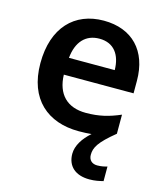

<svg xmlns="http://www.w3.org/2000/svg" viewBox="-115 -639 814 952"><g transform="rotate(15 291.5 -162.5)"><path d="M409 107C409 70 426 39 507 -27V-125C449 -100 399 -87 331 -87C234 -87 180 -143 177 -242H535V-306C535 -460 446 -552 300 -552C151 -552 50 -451 50 -267C50 -82 162 10 320 10C345 10 366 9 386 7C346 42 319 84 319 126C319 189 361 227 433 227C463 227 483 222 504 217V142C491 146 474 150 453 150C427 150 409 135 409 107ZM302 -460C378 -460 414 -406 415 -329H180C188 -413 232 -460 302 -460Z"/></g></svg>

Font: Noto Sans Syriac SemiBold
Style: Regular
Weight: 600
Designer: Patrick Giasson and the Monotype Design Team
Foundry: Monotype Imaging Inc.
Version: Version 3.000